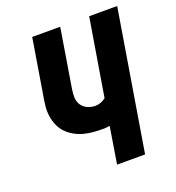

<svg xmlns="http://www.w3.org/2000/svg" viewBox="-133 -841 866 947"><g transform="rotate(-20 300.0 -367.5)"><path d="M320 0 351 -192Q343 -191 335 -190Q327 -189 320 -189Q293 -189 266 -191Q239 -193 214 -200Q189 -207 167 -219.5Q145 -232 128 -250Q111 -268 101 -291.5Q91 -315 87.5 -341Q84 -367 87 -394Q90 -421 95 -448L142 -735H289L239 -429Q235 -406 235.5 -384Q236 -362 247 -344.5Q258 -327 277.5 -318Q297 -309 320 -309Q334 -309 348.5 -314.5Q363 -320 374 -329L441 -735H588L467 0Z"/></g></svg>

Font: Iosevka Heavy Extended
Style: Italic
Weight: 900
Width: 7
Italic angle: -9°
Monospace: yes
Designer: Belleve Invis
Foundry: Belleve Invis
Version: Version 32.5.0; ttfautohint (v1.8.4)